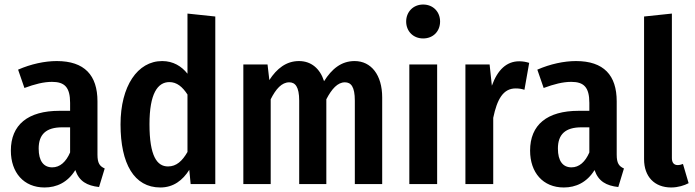

<svg xmlns="http://www.w3.org/2000/svg" viewBox="-20 -814 3071 849"><path d="M411 -130V-366C411 -481 354 -544 231 -544C178 -544 117 -531 60 -506L88 -425C134 -442 173 -452 210 -452C266 -452 290 -428 290 -359V-324H243C103 -324 28 -262 28 -148C28 -51 85 15 177 15C230 15 279 -7 313 -62C330 -12 365 7 418 13L443 -69C421 -79 411 -92 411 -130ZM211 -74C173 -74 151 -102 151 -157C151 -220 184 -251 255 -251H290V-140C272 -98 245 -74 211 -74Z M809 -754V-488C783 -521 746 -544 697 -544C588 -544 513 -433 513 -264C513 -90 573 15 689 15C747 15 788 -17 817 -63L823 0H932V-741ZM723 -78C674 -78 641 -124 641 -265C641 -400 677 -451 729 -451C762 -451 787 -430 809 -396V-142C786 -102 760 -78 723 -78Z M1548 -544C1489 -544 1447 -509 1413 -455C1395 -511 1356 -544 1302 -544C1246 -544 1204 -511 1171 -460L1163 -529H1056V0H1177V-375C1200 -421 1226 -450 1259 -450C1285 -450 1303 -431 1303 -369V0H1423V-375C1447 -421 1473 -450 1505 -450C1532 -450 1549 -431 1549 -369V0H1670V-383C1670 -483 1621 -544 1548 -544Z M1851 -794C1807 -794 1776 -761 1776 -719C1776 -676 1807 -644 1851 -644C1896 -644 1926 -676 1926 -719C1926 -761 1896 -794 1851 -794ZM1913 -529H1790V0H1913Z M2276 -543C2220 -543 2180 -505 2155 -435L2145 -529H2038V0H2161V-293C2178 -375 2205 -423 2260 -423C2276 -423 2286 -421 2299 -417L2320 -536C2307 -540 2293 -543 2276 -543Z M2707 -130V-366C2707 -481 2650 -544 2527 -544C2474 -544 2413 -531 2356 -506L2384 -425C2430 -442 2469 -452 2506 -452C2562 -452 2586 -428 2586 -359V-324H2539C2399 -324 2324 -262 2324 -148C2324 -51 2381 15 2473 15C2526 15 2575 -7 2609 -62C2626 -12 2661 7 2714 13L2739 -69C2717 -79 2707 -92 2707 -130ZM2507 -74C2469 -74 2447 -102 2447 -157C2447 -220 2480 -251 2551 -251H2586V-140C2568 -98 2541 -74 2507 -74Z M2948 15C2978 15 3006 6 3025 -4L3000 -89C2994 -87 2986 -84 2977 -84C2959 -84 2951 -96 2951 -115V-754L2828 -741V-110C2828 -33 2874 15 2948 15Z"/></svg>

Font: Fira Sans Condensed Medium
Style: Regular
Weight: 500
Width: 3
Designer: Carrois Corporate & Edenspiekermann AG
Foundry: Carrois Corporate GbR & Edenspiekermann AG
Version: Version 4.202;PS 004.202;hotconv 1.0.88;makeotf.lib2.5.64775